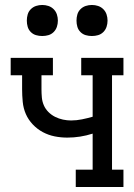

<svg xmlns="http://www.w3.org/2000/svg" viewBox="-20 -753 540 773"><path d="M285 0V-70H353V-215Q328 -207 302.5 -203Q277 -199 251 -199Q225 -199 200 -204Q175 -209 152.5 -221Q130 -233 112 -252Q94 -271 84 -294Q74 -317 71.5 -343Q69 -369 69 -394V-450H23V-520H193V-450H147V-394Q147 -377 148.5 -360.5Q150 -344 156.5 -329Q163 -314 175 -302Q187 -290 202 -282.5Q217 -275 233.5 -271.5Q250 -268 266 -268Q288 -268 310 -272.5Q332 -277 353 -283V-450H307V-520H477V-450H431V-70H477V0ZM350 -608Q337 -608 325 -611.5Q313 -615 304 -624Q295 -633 291.5 -645Q288 -657 288 -670Q288 -683 291.5 -695Q295 -707 304 -716Q313 -725 325 -729Q337 -733 350 -733Q363 -733 375 -729Q387 -725 396 -716Q405 -707 409 -695Q413 -683 413 -670Q413 -657 409 -645Q405 -633 396 -624Q387 -615 375 -611.5Q363 -608 350 -608ZM150 -608Q137 -608 125 -611.5Q113 -615 104 -624Q95 -633 91.5 -645Q88 -657 88 -670Q88 -683 91.5 -695Q95 -707 104 -716Q113 -725 125 -729Q137 -733 150 -733Q163 -733 175 -729Q187 -725 196 -716Q205 -707 209 -695Q213 -683 213 -670Q213 -657 209 -645Q205 -633 196 -624Q187 -615 175 -611.5Q163 -608 150 -608Z"/></svg>

Font: Iosevka Curly Slab
Style: Regular
Weight: 400
Monospace: yes
Designer: Belleve Invis
Foundry: Belleve Invis
Version: Version 22.1.2; ttfautohint (v1.8.4)